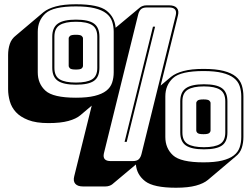

<svg xmlns="http://www.w3.org/2000/svg" viewBox="-20 -755 1171 900"><path d="M805 125Q700 125 660.5 94.5Q621 64 617 16L506 109Q501 113 492.5 116Q484 119 474 119H369Q344 119 333 106.5Q322 94 328 71L410 -260L357 -215Q337 -198 300.5 -188Q264 -178 207 -178Q149 -178 112 -192.5Q75 -207 54.5 -229.5Q34 -252 26 -280.5Q18 -309 18 -337V-497Q18 -525 26 -549Q34 -573 55 -589L184 -698Q205 -715 242 -725Q279 -735 336 -735Q442 -735 480 -704.5Q518 -674 522 -625L636 -720Q641 -724 649 -727Q657 -730 668 -730H773Q798 -730 809 -717.5Q820 -705 814 -682L733 -354L782 -395Q803 -412 840 -422Q877 -432 934 -432Q992 -432 1028.5 -422.5Q1065 -413 1085.5 -396Q1106 -379 1113.5 -355Q1121 -331 1121 -303V-113Q1121 -85 1113 -61Q1105 -37 1084 -21L955 88Q935 105 898.5 115Q862 125 805 125ZM513 -416V-606Q513 -632 505.5 -654.5Q498 -677 478 -692.5Q458 -708 423.5 -716.5Q389 -725 336 -725Q229 -725 193 -692Q157 -659 157 -606V-416Q157 -363 193 -330Q229 -297 336 -297Q389 -297 423.5 -305.5Q458 -314 478 -329.5Q498 -345 505.5 -367.5Q513 -390 513 -416ZM467 -36Q463 -18 471 -9Q479 0 498 0H603Q622 0 631 -9Q640 -18 644 -36L804 -684Q808 -702 800 -711Q792 -720 773 -720H668Q649 -720 640 -711Q631 -702 627 -684ZM446 -583V-437Q446 -394 420.5 -376Q395 -358 336 -358Q278 -358 251.5 -376Q225 -394 225 -437V-583Q225 -626 251.5 -644.5Q278 -663 336 -663Q395 -663 420.5 -644.5Q446 -626 446 -583ZM336 -368Q387 -368 411.5 -383Q436 -398 436 -437V-583Q436 -622 411.5 -637.5Q387 -653 336 -653Q285 -653 260 -637.5Q235 -622 235 -583V-437Q235 -398 260 -383Q285 -368 336 -368ZM574 -90H564L697 -630H707ZM302 -447V-575Q302 -581 308 -586.5Q314 -592 336 -592Q357 -592 363 -586.5Q369 -581 369 -575V-447Q369 -440 363 -434.5Q357 -429 336 -429Q314 -429 308 -434.5Q302 -440 302 -447ZM1111 -113V-303Q1111 -329 1103.5 -351.5Q1096 -374 1076 -389.5Q1056 -405 1021.5 -413.5Q987 -422 934 -422Q827 -422 791 -389Q755 -356 755 -303V-113Q755 -60 791 -27Q827 6 934 6Q987 6 1021.5 -2.5Q1056 -11 1076 -26.5Q1096 -42 1103.5 -64.5Q1111 -87 1111 -113ZM1046 -280V-134Q1046 -91 1020.5 -73Q995 -55 936 -55Q878 -55 851.5 -73Q825 -91 825 -134V-280Q825 -323 851.5 -341.5Q878 -360 936 -360Q995 -360 1020.5 -341.5Q1046 -323 1046 -280ZM936 -65Q987 -65 1011.5 -80Q1036 -95 1036 -134V-280Q1036 -319 1011.5 -334.5Q987 -350 936 -350Q885 -350 860 -334.5Q835 -319 835 -280V-134Q835 -95 860 -80Q885 -65 936 -65ZM900 -144V-272Q900 -278 906 -283.5Q912 -289 934 -289Q955 -289 961 -283.5Q967 -278 967 -272V-144Q967 -137 961 -131.5Q955 -126 934 -126Q912 -126 906 -131.5Q900 -137 900 -144Z"/></svg>

Font: Bungee Shade
Style: Regular
Weight: 400
Designer: David Jonathan Ross
Foundry: David Jonathan Ross
Version: Version 1.001;PS 1.0;hotconv 1.0.72;makeotf.lib2.5.5900